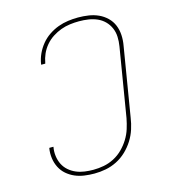

<svg xmlns="http://www.w3.org/2000/svg" viewBox="-111 -832 823 930"><g transform="rotate(-15 300.0 -367.5)"><path d="M248 8Q223 8 198 4.5Q173 1 151 -8.5Q129 -18 111 -33.5Q93 -49 82 -70.5Q71 -92 67.5 -117Q64 -142 68 -167Q68 -167 68.5 -167.5Q69 -168 69 -169H89Q89 -169 89 -168.5Q89 -168 89 -167Q85 -145 88 -122.5Q91 -100 100.5 -81Q110 -62 126 -48Q142 -34 162 -25.5Q182 -17 204 -14Q226 -11 248 -11Q274 -11 300.5 -16Q327 -21 352 -34Q377 -47 397 -67Q417 -87 431.5 -110.5Q446 -134 454 -159.5Q462 -185 467 -211L524 -556Q528 -580 527 -603.5Q526 -627 517 -647.5Q508 -668 492.5 -683.5Q477 -699 456.5 -708Q436 -717 413 -720.5Q390 -724 366 -724Q343 -724 320 -721Q297 -718 275 -710Q253 -702 232 -688.5Q211 -675 195 -656Q179 -637 169.5 -615.5Q160 -594 156 -571Q156 -570 155.5 -569Q155 -568 155 -568H135Q135 -568 135 -569Q135 -570 135 -571Q139 -597 150 -621Q161 -645 178 -666Q195 -687 218 -702.5Q241 -718 265.5 -727Q290 -736 315.5 -739.5Q341 -743 366 -743Q393 -743 419 -739Q445 -735 468 -724.5Q491 -714 509 -696.5Q527 -679 536.5 -656Q546 -633 547.5 -606.5Q549 -580 544 -553L487 -208Q483 -180 474 -152Q465 -124 449 -98.5Q433 -73 410.5 -51.5Q388 -30 361 -16.5Q334 -3 305.5 2.5Q277 8 248 8Z"/></g></svg>

Font: Iosevka Curly ThExObl
Style: Regular
Weight: 100
Width: 7
Italic angle: -9°
Monospace: yes
Designer: Belleve Invis
Foundry: Belleve Invis
Version: Version 11.1.0; ttfautohint (v1.8.3)